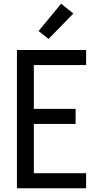

<svg xmlns="http://www.w3.org/2000/svg" viewBox="-20 -1001 540 1021"><path d="M70 0V-735H438V-655H160V-422H382V-342H160V-80H438V0ZM238 -794 185 -836 305 -981 370 -929Z"/></svg>

Font: Iosevka Bendy Medium
Style: Regular
Weight: 500
Monospace: yes
Designer: Belleve Invis
Foundry: Belleve Invis
Version: Version 30.1.2